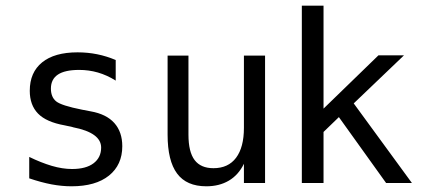

<svg xmlns="http://www.w3.org/2000/svg" viewBox="-20 -651 1540 683"><path d="M391.6 -437.5V-364.3Q360.4 -383.8 328.1 -393.1Q295.9 -402.3 261.7 -402.3Q210.9 -402.3 186 -385.7Q161.1 -369.1 161.1 -335.9Q161.1 -305.7 179.7 -290.5Q198.2 -275.4 272.5 -260.7L302.7 -254.9Q358.4 -245.1 386.7 -213.4Q415 -181.6 415 -130.9Q415 -64.5 367.7 -26.4Q320.3 11.7 234.4 11.7Q200.2 11.7 163.6 4.9Q127 -2 84 -16.6V-92.8Q126 -72.3 164.1 -61Q202.1 -49.8 236.3 -49.8Q286.1 -49.8 313 -70.3Q339.8 -90.8 339.8 -126Q339.8 -178.7 240.2 -198.2L237.3 -199.2L210 -205.1Q144.5 -216.8 115.2 -247.1Q85.9 -277.3 85.9 -328.1Q85.9 -393.6 129.9 -429.2Q173.8 -464.8 255.9 -464.8Q292 -464.8 325.7 -458Q359.4 -451.2 391.6 -437.5Z M576.2 -171.9V-453.1H650.4V-171.9Q650.4 -110.4 672.4 -81.5Q694.3 -52.7 739.3 -52.7Q792 -52.7 819.8 -89.8Q847.7 -127 847.7 -196.3V-453.1H922.9V0H847.7V-68.4Q828.1 -28.3 793.9 -8.3Q759.8 11.7 713.9 11.7Q643.6 11.7 609.9 -33.7Q576.2 -79.1 576.2 -171.9Z M1053.7 -630.9H1130.9V-264.6L1326.2 -454.1H1417L1238.3 -283.2L1445.3 0H1353.5L1185.5 -234.4L1130.9 -181.6V0H1053.7Z"/></svg>

Font: BabelStone Marchen
Style: Regular
Weight: 400
Designer: Andrew West
Foundry: Andrew West
Version: Version 9.003 2021-11-11